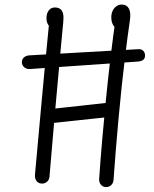

<svg xmlns="http://www.w3.org/2000/svg" viewBox="-20 -774 660 822"><path d="M404.5 -8.5Q415.5 -167.5 433.8 -350.5Q452 -533.5 476 -702L488 -647Q474 -652 465.2 -665.5Q456.5 -679 456.5 -700.5Q456.5 -715 462.2 -727.5Q468 -740 478.2 -747.2Q488.5 -754.5 502 -754.5Q523 -754 532 -737Q541 -720 536 -686Q530.5 -649.5 525.8 -613Q521 -576.5 516.5 -539.5Q500 -404 487.5 -266.5Q475 -129 466 -3.5Q465.5 5.5 461 12.5Q456.5 19.5 449.8 23.2Q443 27 435 27Q420.5 27 412 16.8Q403.5 6.5 404.5 -8.5ZM129.5 -23.5Q142.5 -168.5 158.8 -345.8Q175 -523 190.5 -678.5Q191 -683 191.5 -687.5L203 -654Q192 -659 185.5 -669.2Q179 -679.5 179 -696.5Q179 -717 189.2 -730Q199.5 -743 218 -742Q231 -741 239 -734.8Q247 -728.5 250 -715.5Q253 -702.5 251 -681.5Q246 -625.5 243 -597Q228.5 -442.5 214.8 -286Q201 -129.5 192 -19.5Q191 -5 182 3.5Q173 12 160 12Q150.5 12 143.2 7.2Q136 2.5 132.5 -5.8Q129 -14 129.5 -23.5ZM157.5 -274Q157 -282 160.5 -289Q164 -296 170.8 -300.5Q177.5 -305 185.5 -306L446 -334.5Q454 -335.5 461.2 -332Q468.5 -328.5 473 -321.5Q477.5 -314.5 478 -306.5Q478.5 -298 475.2 -291Q472 -284 465.2 -279.2Q458.5 -274.5 450 -273.5L188.5 -245.5Q180.5 -245 173.8 -248.5Q167 -252 162.5 -259Q158 -266 157.5 -274ZM73.5 -508.5Q73.5 -516.5 77.8 -522.8Q82 -529 89.2 -532.8Q96.5 -536.5 105.5 -537L572.5 -563.5Q581 -564 587.5 -560.8Q594 -557.5 597.5 -551Q601 -544.5 601 -536.5Q601 -528 597.5 -522.5Q594 -517 587.2 -514.2Q580.5 -511.5 571 -510.5L108 -478.5Q97.5 -478 89.8 -482Q82 -486 77.8 -493Q73.5 -500 73.5 -508.5Z"/></svg>

Font: Monaspace Radon Var
Style: Regular
Weight: 400
Designer: Riley Cran and the Lettermatic Team
Version: Version 1.000 (Monaspace Radon Var)